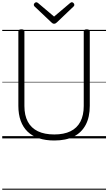

<svg xmlns="http://www.w3.org/2000/svg" viewBox="-20 -1236 967 1715"><path d="M465 19Q387 19 327 -1Q267 -21 226.5 -60Q186 -99 165 -157Q144 -215 144 -291V-955Q144 -965 150.5 -969.5Q157 -974 171 -974Q186 -974 192 -969.5Q198 -965 198 -955V-289Q198 -206 228.5 -149Q259 -92 318.5 -63.5Q378 -35 465 -35Q551 -35 609.5 -63.5Q668 -92 698 -149Q728 -206 728 -289V-955Q728 -965 734.5 -969.5Q741 -974 755 -974Q782 -974 782 -955V-291Q782 -190 745.5 -121Q709 -52 639 -16.5Q569 19 465 19ZM622 -1216Q630 -1216 637 -1208.5Q644 -1201 644 -1192Q644 -1190 643 -1187Q642 -1184 639 -1180L488 -1036Q483 -1032 477.5 -1028Q472 -1024 463 -1024Q454 -1024 449 -1028Q444 -1032 438 -1037L287 -1180Q284 -1184 283 -1187.5Q282 -1191 282 -1193Q282 -1202 289.5 -1209Q297 -1216 304 -1216Q309 -1216 313 -1213.5Q317 -1211 321 -1208L463 -1088L605 -1208Q609 -1211 613 -1213.5Q617 -1216 622 -1216ZM0 449H927V459H0ZM0 -20H927V0H0ZM0 -505H927V-500H0ZM0 -969H927V-959H0Z"/></svg>

Font: Playwrite IT Trad Guides
Style: Regular
Weight: 400
Designer: Veronika Burian, José Scaglione
Foundry: TypeTogether
Version: Version 1.003